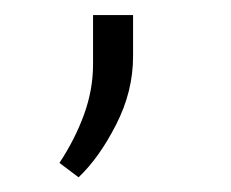

<svg xmlns="http://www.w3.org/2000/svg" viewBox="-20 -98 313 260"><path d="M86.4 142.1 60.5 122.6Q81.5 90.8 93.8 57.1Q106 23.4 106 -10.7V-77.6H160.2V-21.5Q160.2 25.9 137.2 70.8Q114.3 115.7 86.4 142.1Z"/></svg>

Font: Vazir Thin FD-WOL-UI
Style: Thin-FD-WOL-UI
Weight: 100
Designer: Saber Rastikerdar
Foundry: Saber Rastikerdar
Version: Version 30.1.0